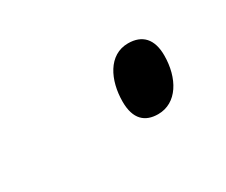

<svg xmlns="http://www.w3.org/2000/svg" viewBox="-38 -615 301 256"><g transform="rotate(-30 113.0 -487.0)"><path d="M153 -436C182 -436 199 -465 199 -500C199 -525 187 -538 165 -538C135 -538 120 -507 120 -474C120 -447 133 -436 153 -436Z"/></g></svg>

Font: Noto Serif Display Condensed Light
Style: Italic
Weight: 300
Width: 3
Italic angle: -12°
Designer: Monotype Design Team
Foundry: Monotype Imaging Inc.
Version: Version 2.009